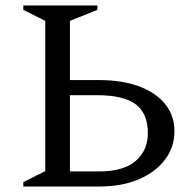

<svg xmlns="http://www.w3.org/2000/svg" viewBox="-20 -680 688 700"><path d="M341 0H65V-16L145 -56V-604L65 -644V-660H335V-644L235 -604V-388H342Q426 -388 487.5 -365Q549 -342 582.5 -300Q616 -258 616 -202Q616 -144 582 -98.5Q548 -53 486.5 -26.5Q425 0 341 0ZM333 -333H235V-55H340Q431 -55 475 -93.5Q519 -132 519 -194Q519 -267 474.5 -300Q430 -333 333 -333Z"/></svg>

Font: Spectral SC
Style: Regular
Weight: 400
Designer: Jean-Baptiste Levee
Foundry: Production Type
Version: Version 2.001